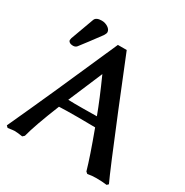

<svg xmlns="http://www.w3.org/2000/svg" viewBox="-168 -862 965 1002"><g transform="rotate(30 314.5 -360.5)"><path d="M301.8 -279.8Q357.4 -279.8 387.2 -280.8Q356 -365.2 301.8 -485.8Q291.5 -462.4 262 -391.8Q232.4 -321.3 214.8 -280.8Q221.2 -280.8 233.4 -280.3Q245.6 -279.8 252.9 -279.8ZM619.1 -4.9 609.9 3.9Q580.6 0 546.9 0Q520 0 494.1 4.9L483.9 -3.9Q462.4 -80.1 408.2 -226.1Q375 -227.1 305.2 -227.1Q229 -227.1 190.9 -225.1Q130.4 -75.2 112.8 -4.9L102.1 4.9Q68.8 0 53.2 0Q45.9 0 14.2 4.9L3.9 -4.9Q123.5 -264.2 295.9 -658.2H349.1Q371.6 -604.5 469.2 -361.8Q589.4 -67.4 619.1 -4.9ZM160.2 -726.1Q181.2 -726.1 198.5 -714.6Q215.8 -703.1 215.8 -687Q215.8 -680.2 207 -666Q151.9 -591.3 117.2 -546.9Q109.4 -537.1 94.2 -537.1Q81.5 -537.1 73.7 -542.5Q65.9 -547.9 65.9 -555.2Q65.9 -557.1 67.9 -566.9L119.1 -707Q127 -726.1 160.2 -726.1Z"/></g></svg>

Font: Linear Smooth
Style: Bold
Weight: 700
Designer: Philipp H. Poll, Flanker
Foundry: Philipp H. Poll, reworked by Flanker
Version: Version 1.061 | FøM Fix